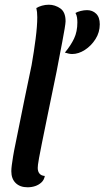

<svg xmlns="http://www.w3.org/2000/svg" viewBox="-20 -774 443 814"><path d="M286 -545Q280 -545 272 -546.5Q264 -548 255 -551Q280 -581 294 -610.5Q308 -640 308 -679Q308 -690 306.5 -700Q305 -710 300 -719Q308 -724 322 -727.5Q336 -731 349 -731Q372 -731 387.5 -716Q403 -701 403 -671Q403 -637 385 -608.5Q367 -580 340 -562.5Q313 -545 286 -545ZM97 20Q65 20 46.5 2Q28 -16 28 -48Q28 -59 30 -74Q32 -89 35.5 -111Q39 -133 46 -166Q53 -199 62 -245Q71 -291 84 -354Q97 -417 114 -498Q124 -555 131 -609.5Q138 -664 138 -701Q138 -713 137 -722.5Q136 -732 134 -740Q144 -746 158 -750Q172 -754 187 -754Q213 -754 235.5 -738.5Q258 -723 258 -684Q258 -676 254 -652Q250 -628 244 -596.5Q238 -565 231.5 -531.5Q225 -498 220 -471Q196 -355 181 -281.5Q166 -208 157.5 -166Q149 -124 145.5 -104Q142 -84 141 -76Q140 -68 140 -62Q140 -47 147.5 -38Q155 -29 170 -28Q167 -11 155.5 -0.5Q144 10 129 15Q114 20 97 20Z"/></svg>

Font: Sansita Swashed Light
Style: Regular
Weight: 400
Version: Version 1.003